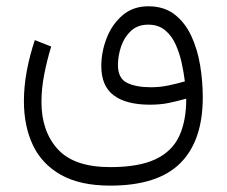

<svg xmlns="http://www.w3.org/2000/svg" viewBox="-20 -372 718 608"><path d="M329.1 215.8Q233.9 215.8 173.3 181.9Q112.8 147.9 84.2 87.6Q55.7 27.3 55.7 -51.8Q55.7 -98.1 64.9 -147.7Q74.2 -197.3 90.3 -245.1L142.1 -224.6Q128.9 -181.6 120.1 -136.7Q111.3 -91.8 111.3 -48.8Q111.3 43.9 163.1 100.6Q214.8 157.2 329.1 157.2Q418.5 157.2 471.2 132.8Q523.9 108.4 546.9 60.3Q569.8 12.2 569.8 -59.6Q542 -51.8 515.1 -46.1Q488.3 -40.5 454.6 -40.5Q379.4 -40.5 340.1 -70.1Q300.8 -99.6 300.8 -162.6Q300.8 -208 317.9 -251.7Q335 -295.4 368.2 -323.7Q401.4 -352.1 449.7 -352.1Q499.5 -352.1 532.7 -326.4Q565.9 -300.8 585.7 -258.3Q605.5 -215.8 613.8 -165Q622.1 -114.3 622.1 -63.5Q622.1 73.7 550.8 144.8Q479.5 215.8 329.1 215.8ZM458 -95.7Q485.8 -95.7 512.9 -101.3Q540 -106.9 565.4 -114.3Q562 -142.1 555.2 -173.3Q548.3 -204.6 535.9 -231.9Q523.4 -259.3 502.4 -276.6Q481.4 -293.9 449.2 -293.9Q416 -293.9 394.8 -274.2Q373.5 -254.4 363.5 -224.9Q353.5 -195.3 353.5 -166Q353.5 -124 382.1 -109.9Q410.6 -95.7 458 -95.7Z"/></svg>

Font: Vazirmatn FD NL ExtraLight
Style: Regular
Weight: 200
Designer: Saber Rastikerdar
Foundry: Saber Rastikerdar
Version: Version 33.003